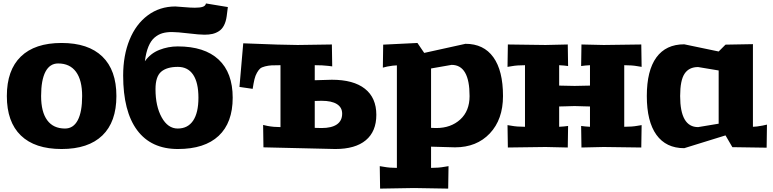

<svg xmlns="http://www.w3.org/2000/svg" viewBox="-20 -861 4519 1122"><path d="M578.1 -530.5Q660.2 -451.2 660.2 -299.8Q660.2 -148.4 578.1 -69.3Q496.1 9.8 339.8 9.8Q183.6 9.8 101.8 -69.3Q20 -148.4 20 -299.8Q20 -451.2 101.8 -530.5Q183.6 -609.9 339.8 -609.9Q496.1 -609.9 578.1 -530.5ZM319.8 -490.2Q271 -490.2 245.6 -441.7Q220.2 -393.1 220.2 -299.8Q220.2 -207 255.9 -158.4Q291.5 -109.9 359.9 -109.9Q408.7 -109.9 434.3 -158.4Q460 -207 460 -299.8Q460 -392.6 424.1 -441.4Q388.2 -490.2 319.8 -490.2Z M1018.6 -109.9Q1077.6 -109.9 1108.6 -156Q1139.6 -202.1 1139.6 -290Q1139.6 -377.9 1108.9 -424.1Q1078.1 -470.2 1019.5 -470.2Q955.1 -470.2 921.9 -441.9Q888.7 -413.6 888.7 -339.8Q888.7 -240.7 924.8 -175.3Q960.9 -109.9 1018.6 -109.9ZM1311.5 -819.8 1304.7 -766.1Q1300.3 -734.4 1288.8 -712.4Q1277.3 -690.4 1259.5 -679Q1241.7 -667.5 1221.4 -662.8Q1201.2 -658.2 1174.8 -658.2Q1145.5 -658.2 1080.6 -666Q1015.6 -673.8 984.9 -673.8Q952.6 -673.8 928.7 -666.7Q904.8 -659.7 883.3 -641.6Q861.8 -623.5 847.4 -588.9Q833 -554.2 826.7 -502.9Q858.9 -548.8 910.9 -569.3Q962.9 -589.8 1018.6 -589.8Q1175.3 -589.8 1257.6 -512.9Q1339.8 -436 1339.8 -290Q1339.8 -144 1257.8 -67.1Q1175.8 9.8 1019.5 9.8Q863.3 9.8 781.5 -100.1Q699.7 -210 699.7 -419.9Q699.7 -537.1 737.1 -628.7Q774.4 -720.2 844 -771.7Q913.6 -823.2 1004.9 -823.2Q1011.2 -823.2 1052.5 -819.6Q1093.8 -815.9 1118.7 -815.9Q1149.4 -815.9 1165 -821.3Q1180.7 -826.7 1183.6 -840.8Z M1919.4 -601.1 1921.4 -473.1 1897.5 -476.1Q1865.7 -480 1819.3 -480V-392.1L1919.4 -395Q2045.9 -395 2112.5 -342.3Q2179.2 -289.6 2179.2 -189.9Q2179.2 -92.8 2117.7 -41.5Q2056.2 9.8 1939.5 9.8L1519.5 0L1517.6 -130.9L1543.5 -125Q1579.6 -118.2 1619.1 -118.2V-480Q1585 -480 1566.7 -479Q1548.3 -478 1528.8 -473.1Q1509.3 -468.3 1500.2 -460.4Q1491.2 -452.6 1481.7 -436Q1472.2 -419.4 1467 -397.9Q1461.9 -376.5 1456.5 -341.8L1379.4 -353L1401.4 -607.9Q1639.2 -598.1 1719.2 -598.1ZM1819.3 -271V-113.8L1859.4 -112.8Q1918 -112.8 1948.7 -134Q1979.5 -155.3 1979.5 -196.8Q1979.5 -233.4 1948.7 -252.7Q1918 -272 1859.4 -272Z M2419.4 -609.9 2459 -551.8 2700.2 -605Q2806.6 -605 2863 -526.6Q2919.4 -448.2 2919.4 -299.8Q2919.4 -163.1 2842.5 -81.5Q2765.6 0 2639.2 0L2499 -3.9V120.1Q2543.5 120.1 2577.1 113.8L2601.1 109.9L2599.1 241.2L2399.4 237.8L2201.2 241.2L2199.2 109.9L2223.1 113.8Q2256.8 120.1 2299.3 120.1V-479Q2279.3 -479 2243.2 -472.2L2217.3 -465.8L2219.2 -600.1ZM2499 -460.9V-113.8L2529.3 -112.8Q2614.7 -112.8 2669.4 -162.6Q2724.1 -212.4 2724.1 -299.8Q2724.1 -481.9 2619.1 -481.9Z M3727.5 -601.1 3729.5 -470.2 3705.6 -474.1Q3674.3 -480 3627.9 -480V-120.1Q3674.3 -120.1 3705.6 -126L3729.5 -129.9L3727.5 1L3507.8 -2L3377.9 1L3376 -125L3399.9 -122.1Q3425.8 -120.1 3427.7 -120.1V-238.8Q3410.6 -239.3 3390.6 -239.7Q3370.6 -240.2 3357.7 -240.7Q3344.7 -241.2 3337.9 -241.2Q3331.1 -241.2 3318.1 -240.7Q3305.2 -240.2 3284.9 -239.7Q3264.6 -239.3 3247.6 -238.8V-120.1Q3250 -120.1 3275.9 -122.1L3299.8 -125L3297.9 1L3168 -2L2947.8 1L2945.8 -129.9L2969.7 -126Q3001 -120.1 3047.9 -120.1V-480Q3001 -480 2969.7 -474.1L2945.8 -470.2L2947.8 -601.1L3168 -598.1L3297.9 -601.1L3299.8 -475.1L3275.9 -478Q3250 -480 3247.6 -480V-360.8Q3331.5 -358.9 3337.9 -358.9Q3343.8 -358.9 3427.7 -360.8V-480Q3425.8 -480 3399.9 -478L3376 -475.1L3377.9 -601.1L3507.8 -598.1Z M4379.9 -603V-120.1Q4399.4 -120.1 4435.5 -127L4461.9 -132.8L4460 2L4259.8 -1L4219.7 -69.8L3978.5 4.9Q3872.1 4.9 3815.9 -73.2Q3759.8 -151.4 3759.8 -299.8Q3759.8 -448.7 3815.7 -525.4Q3871.6 -602.1 3978.5 -602.1L4179.7 -560.1L4219.7 -600.1ZM4179.7 -449.2 4059.6 -469.2Q4006.3 -469.2 3980.5 -430.4Q3954.6 -391.6 3954.6 -299.8Q3954.6 -118.2 4059.6 -118.2L4179.7 -138.2Z"/></svg>

Font: Zantroke
Style: Regular
Weight: 500
Foundry: gluk
Version: Version 0.36